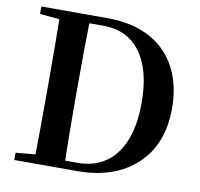

<svg xmlns="http://www.w3.org/2000/svg" viewBox="-82 -828 953 914"><g transform="rotate(10 395.0 -371.0)"><path d="M349 0C470 0 565 -33 636 -99C707 -165 742 -256 742 -372C742 -604 600 -742 367 -742H45V-706L140 -697C141 -630 142 -528 142 -392V-359C142 -215 141 -110 140 -44L45 -35V0ZM284 -39C282 -107 281 -214 281 -359V-392C281 -532 282 -636 284 -703H352C429 -703 489 -675 531 -618C574 -560 595 -478 595 -371C595 -162 505 -39 345 -39Z"/></g></svg>

Font: AllPunType Bold
Style: Regular
Weight: 700
Version: 1.0